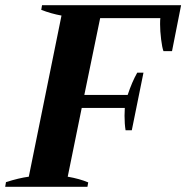

<svg xmlns="http://www.w3.org/2000/svg" viewBox="-38 -720 718 740"><path d="M660 -700 625 -523H592Q587 -536 583 -568Q579 -600 579 -627Q579 -644 580 -650H348L287 -354H454Q471 -405 491 -440H515L470 -218H446Q442 -242 442 -274L443 -304H277L223 -39Q269 -31 302 -17L299 0H-18L-15 -18Q35 -34 73 -39L199 -660Q160 -667 121 -682L124 -700Z"/></svg>

Font: Trirong
Style: Bold Italic
Weight: 700
Italic angle: -12°
Designer: Katatrad Team
Foundry: CadsonDemak
Version: Version 1.001